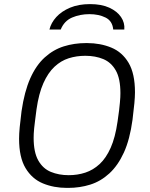

<svg xmlns="http://www.w3.org/2000/svg" viewBox="-20 -906 731 936"><path d="M306 10Q242 10 189 -12Q136 -34 104.5 -86.5Q73 -139 73 -230Q73 -253 76 -285Q79 -317 85 -364Q99 -460 127.5 -524Q156 -588 198 -626Q240 -664 291 -680Q342 -696 399 -696H405Q469 -696 522.5 -674Q576 -652 607 -599.5Q638 -547 638 -456Q638 -434 635 -402Q632 -370 626 -322Q613 -226 584 -162.5Q555 -99 513 -60.5Q471 -22 420 -6Q369 10 312 10ZM315 -52Q358 -52 396 -64.5Q434 -77 465.5 -106Q497 -135 519.5 -185.5Q542 -236 553 -313Q558 -345 560.5 -367.5Q563 -390 564.5 -405.5Q566 -421 566.5 -432Q567 -443 567 -452Q567 -523 544.5 -562.5Q522 -602 483.5 -618Q445 -634 396 -634Q353 -634 315 -622Q277 -610 245.5 -580.5Q214 -551 191.5 -500.5Q169 -450 158 -373Q154 -341 151 -318.5Q148 -296 146.5 -280.5Q145 -265 144.5 -254Q144 -243 144 -234Q144 -164 166.5 -124Q189 -84 228 -68Q267 -52 315 -52ZM221 -762Q229 -795 254.5 -823Q280 -851 321.5 -868.5Q363 -886 419 -886Q475 -886 513 -868.5Q551 -851 570 -823Q589 -795 586 -762H532Q528 -804 494.5 -820.5Q461 -837 416 -837Q370 -837 331.5 -820.5Q293 -804 276 -762Z"/></svg>

Font: Chivo Medium ExtraLight
Style: Italic
Weight: 250
Italic angle: -8.05°
Version: Version 2.002